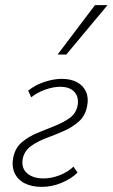

<svg xmlns="http://www.w3.org/2000/svg" viewBox="-20 -724 440 750"><path d="M143 6Q103 6 75.5 -8.5Q48 -23 36.5 -49.5Q25 -76 32 -110Q40 -147 65.5 -168.5Q91 -190 125.5 -204.5Q160 -219 193.5 -232Q227 -245 252 -263Q277 -281 283 -311Q289 -344 271 -364.5Q253 -385 215 -385Q188 -385 157 -374Q126 -363 102 -344L90 -370Q119 -393 155 -404.5Q191 -416 221 -416Q257 -416 281.5 -402.5Q306 -389 316.5 -364.5Q327 -340 320 -308Q313 -271 287 -248.5Q261 -226 227.5 -211.5Q194 -197 159.5 -184Q125 -171 100.5 -153Q76 -135 69 -105Q62 -69 85 -48Q108 -27 150 -27Q181 -27 213 -39.5Q245 -52 267 -73L283 -50Q259 -26 221 -10Q183 6 143 6ZM205 -511 351 -704H400L239 -511Z"/></svg>

Font: Ysabeau Office ExtraLight
Style: Italic
Weight: 250
Italic angle: -12°
Designer: Christian Thalmann (Catharsis Fonts)
Version: Version 2.001;gftools[0.9.30]; featfreeze: tnum,lnum,ss02